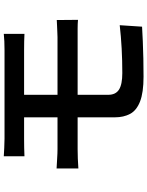

<svg xmlns="http://www.w3.org/2000/svg" viewBox="101 -870 797 1040"><g transform="rotate(-90 500.0 -349.5)"><path d="M174 -728Q196 -727 219.5 -725.5Q243 -724 269 -724Q290 -724 327 -724Q364 -724 411 -724Q458 -724 508.5 -724Q559 -724 606 -724Q653 -724 690.5 -724Q728 -724 749 -724Q774 -724 796.5 -725Q819 -726 837 -728V-616Q818 -617 797 -617.5Q776 -618 749 -618Q728 -618 688.5 -618Q649 -618 599 -618Q549 -618 496.5 -618Q444 -618 397 -618Q350 -618 316 -618Q282 -618 269 -618Q243 -618 219.5 -617.5Q196 -617 174 -616ZM507 -384Q507 -364 507 -332Q507 -300 507 -266Q507 -232 507 -204Q507 -176 507 -162Q507 -122 535 -104Q563 -86 625 -86Q693 -86 758 -89.5Q823 -93 884 -100L876 21Q842 23 797 25Q752 27 702.5 28Q653 29 605 29Q519 29 470.5 10Q422 -9 403.5 -44Q385 -79 385 -126Q385 -152 385 -186.5Q385 -221 385 -258.5Q385 -296 385 -330Q385 -364 385 -389Q385 -400 385 -426.5Q385 -453 385 -486Q385 -519 385 -552Q385 -585 385 -610.5Q385 -636 385 -646H507Q507 -636 507 -608Q507 -580 507 -544Q507 -508 507 -473Q507 -438 507 -413.5Q507 -389 507 -384ZM108 -442Q130 -441 160.5 -439Q191 -437 213 -437Q232 -437 270.5 -437Q309 -437 359.5 -437Q410 -437 467 -437Q524 -437 580 -437Q636 -437 685.5 -437Q735 -437 770 -437Q805 -437 819 -437Q830 -437 847 -438Q864 -439 882 -439.5Q900 -440 912 -441L913 -326Q893 -328 866 -328Q839 -328 822 -328Q807 -328 771 -328Q735 -328 685.5 -328Q636 -328 579.5 -328Q523 -328 466 -328Q409 -328 358.5 -328Q308 -328 270 -328Q232 -328 213 -328Q193 -328 162 -327Q131 -326 108 -324Z"/></g></svg>

Font: Noto Sans JP SemiBold
Style: Regular
Weight: 600
Designer: Ryoko NISHIZUKA  (kana, bopomofo & ideographs); Paul D. Hunt (Latin, Greek & Cyrillic); Sandoll Communications , Soo-you
Foundry: Adobe
Version: Version 2.004-H2;hotconv 1.0.118;makeotfexe 2.5.65603